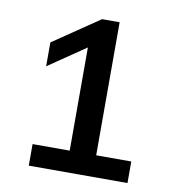

<svg xmlns="http://www.w3.org/2000/svg" viewBox="-64 -490 548 614"><g transform="rotate(10 210.5 -183.0)"><path d="M69.5 68V-2H190V-337L69 -254.5V-332L219 -434H276V-2H390V68Z"/></g></svg>

Font: Encode Sans Semi Expanded Medium
Style: Regular
Weight: 500
Width: 6
Designer: Multiple Designers
Foundry: Impallari Type
Version: Version 3.000; ttfautohint (v1.8.3) -l 8 -r 50 -G 200 -x 14 